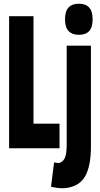

<svg xmlns="http://www.w3.org/2000/svg" viewBox="-20 -786 529 1018"><path d="M28.3 0V-700H157.5V-130.3H295.7V0ZM462.1 -544V-7.7Q462.1 94.8 431.2 149Q400.2 203.2 325.7 211.6Q314.3 212.5 302.3 212Q290.2 211.5 277.3 209.5Q264.3 207.4 250.5 204.1L266.7 75.1Q275.9 77.3 282.9 77.8Q289.9 78.3 297.4 77.1Q317.1 69.9 325.4 47.3Q333.6 24.7 333.6 -18.9V-544ZM398.2 -601.4Q362.3 -601.4 343.5 -621.4Q324.7 -641.4 324.7 -683.5Q324.7 -726.3 343.5 -746.3Q362.3 -766.3 398.2 -766.3Q434.1 -766.3 452.6 -746.3Q471 -726.3 471 -683.5Q471 -641.4 452.9 -621.4Q434.8 -601.4 398.2 -601.4Z"/></svg>

Font: Georama ExtraCondensed Thin
Style: Regular
Weight: 100
Width: 2
Designer: Jean-Baptiste Levee
Foundry: Production Type
Version: Version 1.001